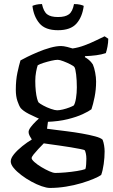

<svg xmlns="http://www.w3.org/2000/svg" viewBox="-20 -727 558 947"><path d="M226 200Q210 200 185.5 191.5Q161 183 134.5 168.5Q108 154 85 136.5Q62 119 47.5 101.5Q33 84 33 69Q33 53 49.5 33Q66 13 90.5 -6.5Q115 -26 137 -39Q132 -46 126.5 -56.5Q121 -67 121 -76Q121 -86 132 -100.5Q143 -115 158 -129.5Q173 -144 184 -152L219 -145L212 -92Q219 -91 246.5 -87.5Q274 -84 310.5 -79.5Q347 -75 384 -68.5Q421 -62 449 -54.5Q477 -47 486 -38Q491 -25 493.5 -9.5Q496 6 496 20Q496 50 491.5 82Q487 114 479 136Q468 144 442 155Q416 166 381 176.5Q346 187 305.5 193.5Q265 200 226 200ZM253 126Q273 126 302.5 123.5Q332 121 359.5 116.5Q387 112 401 107Q404 100 405 82.5Q406 65 406 56Q406 42 403.5 30.5Q401 19 398 14Q396 12 376.5 8Q357 4 329.5 -0.5Q302 -5 273.5 -9Q245 -13 223.5 -16Q202 -19 196 -20Q183 -7 169 8Q155 23 145.5 35Q136 47 136 53Q136 60 150 72.5Q164 85 184 97Q204 109 223 117.5Q242 126 253 126ZM212 -126Q183 -137 160.5 -147Q138 -157 122.5 -165Q107 -173 97 -180.5Q87 -188 82 -194Q74 -205 66 -228.5Q58 -252 58 -284Q58 -332 66 -369Q74 -406 81 -429Q91 -435 114.5 -446.5Q138 -458 167.5 -470.5Q197 -483 227.5 -491.5Q258 -500 281 -500Q293 -500 311.5 -495.5Q330 -491 338 -488Q367 -492 397.5 -503.5Q428 -515 454.5 -528Q481 -541 496 -548L514 -536Q514 -517 510 -496.5Q506 -476 502 -465Q481 -458 454.5 -454.5Q428 -451 399 -450V-445Q408 -440 418.5 -431.5Q429 -423 438 -409Q445 -393 449.5 -369Q454 -345 454 -325Q454 -285 446.5 -248Q439 -211 431 -188Q418 -178 388 -164Q358 -150 313.5 -139Q269 -128 212 -126ZM262 -183Q273 -183 290 -187Q307 -191 322.5 -197Q338 -203 344 -207Q351 -218 355 -243.5Q359 -269 359 -296Q359 -331 355.5 -360Q352 -389 347 -396Q344 -401 327.5 -409.5Q311 -418 292.5 -425Q274 -432 265 -432Q253 -432 233.5 -427.5Q214 -423 195 -417Q176 -411 166 -405Q162 -394 158 -372.5Q154 -351 154 -328Q154 -301 156.5 -278Q159 -255 163 -240.5Q167 -226 170 -222Q176 -216 193.5 -206.5Q211 -197 231 -190Q251 -183 262 -183ZM266 -578Q203 -578 174.5 -612Q146 -646 140 -698Q146 -701 158.5 -704Q171 -707 187 -707Q195 -670 212.5 -656.5Q230 -643 266 -643Q302 -643 320 -656.5Q338 -670 345 -707Q363 -707 375.5 -704Q388 -701 393 -698Q386 -643 357 -610.5Q328 -578 266 -578Z"/></svg>

Font: Texturina Medium 12pt Medium
Style: Regular
Weight: 500
Version: Version 1.002